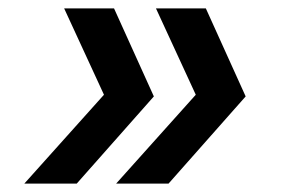

<svg xmlns="http://www.w3.org/2000/svg" viewBox="-20 -501 690 458"><path d="M163 -63H38L228 -275L133 -481H252L347 -271ZM382 -63H257L447 -275L352 -481H471L566 -271Z"/></svg>

Font: Azeret Mono Thin Medium
Style: Italic
Weight: 500
Italic angle: -12°
Version: Version 1.002